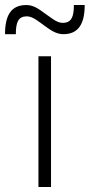

<svg xmlns="http://www.w3.org/2000/svg" viewBox="-92 -744 357 764"><path d="M61 0H111V-520H61ZM-72 -608H-29C-29 -656 -19 -679 15 -679C39 -679 63 -657 86 -641C108 -625 131 -608 160 -608C220 -608 245 -649 245 -724H202C202 -676 192 -653 157 -653C133 -653 110 -675 86 -691C64 -707 42 -724 13 -724C-48 -724 -72 -683 -72 -608Z"/></svg>

Font: Aspekta 200
Style: Regular
Weight: 200
Designer: Ivo Dolenc
Version: Version 2.000